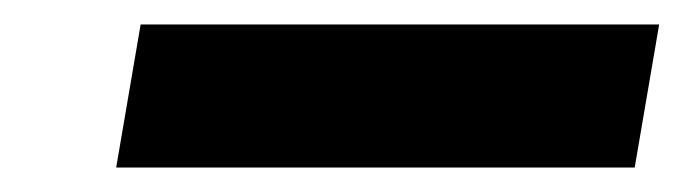

<svg xmlns="http://www.w3.org/2000/svg" viewBox="-20 -368 572 157"><path d="M75 -231 95 -348H519L499 -231Z"/></svg>

Font: DM Sans 20pt ExtraBold
Style: Italic
Weight: 800
Italic angle: -10°
Version: Version 4.004;gftools[0.9.30]